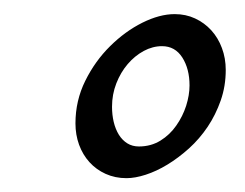

<svg xmlns="http://www.w3.org/2000/svg" viewBox="-20 -623 347 272"><path d="M176.8 -415.5Q193.8 -415.5 207.3 -423.8Q220.7 -432.1 229.7 -445.1Q238.8 -458 243.7 -473.1Q248.5 -488.3 248.5 -502Q248.5 -525.4 238.3 -541.5Q228 -557.6 209.5 -557.6Q196.3 -557.6 183.6 -550.8Q170.9 -543.9 160.9 -532.2Q150.9 -520.5 144.8 -504.9Q138.7 -489.3 138.7 -471.7Q138.7 -460.4 141.1 -450.2Q143.6 -439.9 148.4 -432.1Q153.3 -424.3 160.4 -419.9Q167.5 -415.5 176.8 -415.5ZM299.8 -523.9Q299.8 -501 292.7 -480.7Q285.6 -460.4 274.2 -443.4Q262.7 -426.3 247.8 -412.8Q232.9 -399.4 217.3 -389.9Q201.7 -380.4 186.5 -375.5Q171.4 -370.6 159.2 -370.6Q143.1 -370.6 129.6 -376.7Q116.2 -382.8 106.7 -393.3Q97.2 -403.8 92 -418Q86.9 -432.1 86.9 -448.2Q86.9 -480.5 100.8 -508.5Q114.7 -536.6 136 -557.6Q157.2 -578.6 181.6 -590.8Q206.1 -603 227.5 -603Q243.2 -603 256.3 -596.9Q269.5 -590.8 279.3 -580.1Q289.1 -569.3 294.4 -554.9Q299.8 -540.5 299.8 -523.9Z"/></svg>

Font: Gentium Plus Cyr
Style: Italic
Weight: 400
Italic angle: -8°
Designer: J. Victor Gaultney, Annie Olsen, Iska Routamaa, Becca Hirsbrunner
Foundry: SIL International
Version: Version 5.000